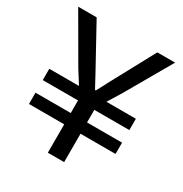

<svg xmlns="http://www.w3.org/2000/svg" viewBox="-161 -808 884 930"><g transform="rotate(30 281.0 -343.0)"><path d="M236.2 0V-158.7H39.1V-221.9H236.2V-292.3H39.1V-355.5H205.1Q196.4 -370.5 182.1 -392Q167.9 -413.4 159.6 -427.8L10 -686H113.2L232.5 -469Q239.7 -456.2 248.6 -439.5Q257.5 -422.9 266.4 -406.5Q275.4 -390.1 282.2 -377.5H286.7Q293.5 -389.6 302 -405.8Q310.5 -422 319.4 -439.2Q328.3 -456.3 335.4 -469L452.5 -686H551.9L406.1 -432.7Q396.3 -416.2 382.3 -393.7Q368.2 -371.1 358.5 -355.5H523.3V-292.3H327.4V-221.9H523.3V-158.7H327.4V0Z"/></g></svg>

Font: Archivo Variable SemiBold
Style: Regular
Weight: 600
Designer: Hector Gatti
Foundry: Omnibus-Type
Version: Version 2.001